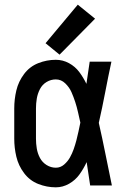

<svg xmlns="http://www.w3.org/2000/svg" viewBox="-20 -794 540 822"><path d="M235 -560 387 -714 313 -774 175 -609ZM219 8Q249 8 276 -7.5Q303 -23 320.5 -47.5Q338 -72 351 -100Q358 -50 366 0H459Q445 -67 431.5 -134.5Q418 -202 403 -268Q418 -334 430.5 -399.5Q443 -465 457 -530H364Q357 -483 350 -435Q337 -462 319.5 -485.5Q302 -509 275.5 -523.5Q249 -538 219 -538Q180 -538 143.5 -523.5Q107 -509 83 -477Q59 -445 50 -407Q41 -369 41 -330V-200Q41 -161 50 -123Q59 -85 83 -53Q107 -21 143.5 -6.5Q180 8 219 8ZM219 -76Q198 -76 179.5 -87.5Q161 -99 151 -118Q141 -137 137.5 -158Q134 -179 134 -200V-330Q134 -351 137.5 -372Q141 -393 151 -412.5Q161 -432 179.5 -443Q198 -454 219 -454Q242 -454 259.5 -437Q277 -420 286 -399.5Q295 -379 302 -357.5Q309 -336 314 -313.5Q319 -291 324 -269Q320 -250 316 -231Q312 -212 307 -193Q302 -174 295.5 -155.5Q289 -137 279.5 -120Q270 -103 254.5 -89.5Q239 -76 219 -76Z"/></svg>

Font: Iosevka SS08 Medium
Style: Regular
Weight: 500
Monospace: yes
Designer: Belleve Invis
Foundry: Belleve Invis
Version: Version 3.4.3; ttfautohint (v1.8.3)